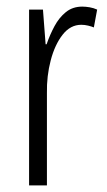

<svg xmlns="http://www.w3.org/2000/svg" viewBox="-20 -561 323 581"><path d="M229 -541Q239 -541 251 -539Q263 -537 274 -532L264 -478Q257 -481 246.5 -483.5Q236 -486 226 -486Q193 -486 169.5 -456Q146 -426 133.5 -378.5Q121 -331 122 -279V0H68V-532H110L118 -427H121Q131 -456 145 -482Q159 -508 179.5 -524.5Q200 -541 229 -541Z"/></svg>

Font: Noto Sans Myanmar ExtraCondensed Light
Style: Regular
Weight: 300
Width: 2
Designer: Monotype Design Team
Foundry: Monotype Imaging Inc.
Version: Version 2.107; ttfautohint (v1.8.4.7-5d5b)